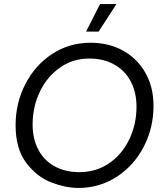

<svg xmlns="http://www.w3.org/2000/svg" viewBox="-20 -920 804 948"><path d="M57 -302Q57 -411 105 -504.5Q153 -598 237.5 -653.5Q322 -709 427 -709Q518 -709 588.5 -669.5Q659 -630 698.5 -559.5Q738 -489 738 -398Q738 -289 690 -196Q642 -103 557 -47.5Q472 8 367 8Q305 8 234 -19Q163 -46 110 -115.5Q57 -185 57 -302ZM654 -393Q654 -463 626 -517Q598 -571 545 -601Q492 -631 421 -631Q339 -631 275 -585.5Q211 -540 176 -465.5Q141 -391 141 -305Q141 -235 169 -181.5Q197 -128 249.5 -99Q302 -70 372 -70Q455 -70 519 -114Q583 -158 618.5 -232.5Q654 -307 654 -393ZM467 -764H405L474 -900H555Z"/></svg>

Font: Fixel Italic Variable Display Thin
Style: Italic
Weight: 100
Italic angle: -10°
Designer: AlfaBravo + MacPaw
Foundry: Kyrylo Tkachov, Marchela Mozhyna, Serhii Makarenko, Maria Weinstein, Zakhar Kryvoshyya
Version: Version 1.210;Glyphs 3.2 (3217)